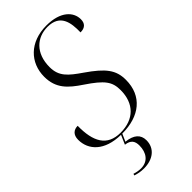

<svg xmlns="http://www.w3.org/2000/svg" viewBox="-297 -786 1083 1083"><g transform="rotate(-45 245.0 -244.0)"><path d="M148 236C219 236 270 198 270 133C270 88 240 61 180 55L200 10C338 10 429 -61 429 -190C429 -269 393 -315 289 -387C215 -438 175 -471 175 -545C175 -656 243 -714 327 -714C427 -714 439 -638 437 -560C474 -560 491 -579 491 -611C491 -669 441 -724 328 -724C195 -724 115 -639 115 -528C115 -435 166 -389 241 -339C342 -271 367 -237 367 -170C367 -64 304 0 197 0C90 0 51 -74 53 -199C23 -199 -1 -182 -1 -141C-1 -60 60 8 190 10L166 65C209 70 221 93 221 126C221 182 192 224 136 224C122 224 102 221 84 215L81 225C102 232 122 236 148 236Z"/></g></svg>

Font: Noto Serif Display SemiCondensed Light
Style: Italic
Weight: 300
Width: 4
Italic angle: -12°
Designer: Monotype Design Team
Foundry: Monotype Imaging Inc.
Version: Version 2.009